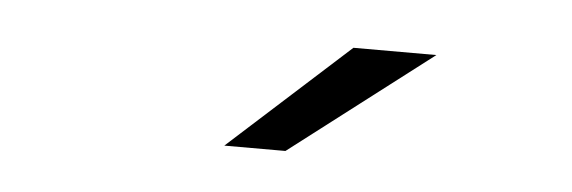

<svg xmlns="http://www.w3.org/2000/svg" viewBox="-26 -779 652 219"><g transform="rotate(5 300.0 -669.0)"><path d="M235 -607H305L467 -731H372Z"/></g></svg>

Font: Montserrat Lite
Style: Regular
Weight: 400
Designer: Julieta Ulanovsky
Foundry: Julieta Ulanovsky
Version: Version 7.200;PS 007.200;hotconv 1.0.88;makeotf.lib2.5.64775